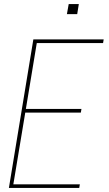

<svg xmlns="http://www.w3.org/2000/svg" viewBox="-20 -930 540 950"><path d="M24 0 145 -735H493L490 -717H162L108 -391H383L380 -373H105L46 -18H375L372 0ZM311 -860 320 -910H370L362 -860Z"/></svg>

Font: Iosevka SS04 Thin Oblique
Style: Regular
Weight: 100
Italic angle: -9°
Monospace: yes
Designer: Belleve Invis
Foundry: Belleve Invis
Version: Version 19.0.0; ttfautohint (v1.8.4)